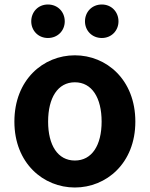

<svg xmlns="http://www.w3.org/2000/svg" viewBox="-20 -820 666 854"><path d="M313 14C453 14 582 -94 582 -279C582 -466 453 -574 313 -574C173 -574 44 -466 44 -279C44 -94 173 14 313 14ZM313 -106C237 -106 194 -174 194 -279C194 -385 237 -454 313 -454C389 -454 432 -385 432 -279C432 -174 389 -106 313 -106ZM193 -651C237 -651 268 -684 268 -725C268 -767 237 -800 193 -800C150 -800 119 -767 119 -725C119 -684 150 -651 193 -651ZM433 -651C476 -651 507 -684 507 -725C507 -767 476 -800 433 -800C389 -800 358 -767 358 -725C358 -684 389 -651 433 -651Z"/></svg>

Font: Noto Sans Mono CJK JP Bold
Style: Regular
Weight: 700
Designer: Ryoko NISHIZUKA (kana & ideographs); Paul D. Hunt (Latin, Greek & Cyrillic); Wenlong ZHANG (bopomofo); Sandoll Communica
Foundry: Adobe Systems Incorporated
Version: Version 1.004;PS 1.004;hotconv 1.0.82;makeotf.lib2.5.63406